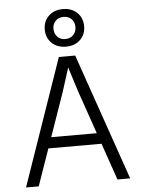

<svg xmlns="http://www.w3.org/2000/svg" viewBox="-62 -1006 774 1054"><g transform="rotate(-5 325.0 -479.0)"><path d="M141 -203V-263H513V-203ZM280 -698H370L612 0H542L367 -506L326 -636L284 -504L108 0H38ZM324 -751Q276 -751 246 -780Q216 -809 216 -854Q216 -900 246 -929Q276 -958 324 -958Q373 -958 403 -929Q433 -900 433 -854Q433 -809 403 -780Q373 -751 324 -751ZM324 -793Q352 -793 368.5 -810.5Q385 -828 385 -854Q385 -881 368.5 -898Q352 -915 324 -915Q297 -915 280.5 -898Q264 -881 264 -855Q264 -828 280.5 -810.5Q297 -793 324 -793Z"/></g></svg>

Font: Azeret Mono Thin ExtraLight
Style: Regular
Weight: 250
Version: Version 1.002